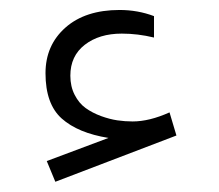

<svg xmlns="http://www.w3.org/2000/svg" viewBox="-20 -367 434 381"><path d="M217.3 -347.2Q253.4 -347.2 285.6 -335V-292.5Q253.4 -300.3 221.7 -300.3Q176.8 -300.3 148.2 -278.1Q119.6 -255.9 119.6 -216.8Q119.6 -195.3 128.2 -178.7Q136.7 -162.1 149.9 -152.6Q163.1 -143.1 180.4 -136.7Q197.8 -130.4 212.9 -128.2Q228 -126 243.2 -126Q276.4 -126 316.4 -144L330.1 -98.1L89.8 -6.3L72.8 -47.4L195.3 -93.3Q134.8 -103 102.5 -131.8Q70.3 -160.6 70.3 -221.7Q70.3 -277.3 109.9 -312.3Q149.4 -347.2 217.3 -347.2Z"/></svg>

Font: Shabnam Thin FD-WOL
Style: Thin-FD-WOL
Weight: 100
Foundry: DejaVu fonts team - Redesigned by Saber Rastikerdar - Based on Vazir font
Version: Version 5.0.1